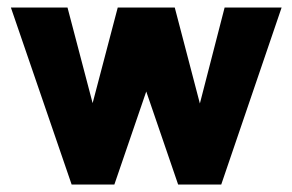

<svg xmlns="http://www.w3.org/2000/svg" viewBox="-20 -492 780 512"><path d="M160 -472 227 -217 294 -472H446L513 -216L579 -472H731L570 0H455L370 -248L285 0H171L9 -472Z"/></svg>

Font: Lil Grotesk Black
Style: Regular
Weight: 900
Designer: Bastien Sozeau
Foundry: NBR — Bastien Sozeau
Version: Version 3.003; ttfautohint (v1.8.4.7-5d5b);gftools[0.9.33]